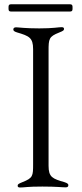

<svg xmlns="http://www.w3.org/2000/svg" viewBox="-20 -857 375 882"><path d="M72.4 4.3C93.8 4.3 103 0 174.7 0C242.9 0 266 3.9 281.2 3.6C289.8 3.9 294 0.4 294 -6.4C294 -11 291.2 -15.3 277 -19.9C221.6 -35.9 203.1 -42.6 203.1 -95.2V-623.6C203.1 -679 204.9 -688.9 251.4 -707.4C270.6 -715.2 274.1 -717.3 274.1 -724.4C274.1 -729.8 270.6 -732.2 262.8 -732.2C248.6 -732.2 225.1 -726.6 160.5 -726.6C92.3 -726.6 66.8 -731.5 54 -731.5C45.5 -731.5 41.2 -728 41.2 -721.6C41.2 -716.6 44 -712.4 58.2 -708.1C113.6 -691.8 132.1 -683.9 132.1 -631.4V-103C132.1 -49 131.4 -39.4 83.8 -20.6C64.6 -12.8 61.1 -10.7 61.1 -3.6C61.1 1.8 64.6 4.3 72.4 4.3ZM19.2 -815.3C19.5 -807.2 22.4 -804.3 30.5 -804H301.8C310 -804.3 312.9 -807.2 313.2 -815.3V-826C312.9 -834.2 310 -837 301.8 -837.4H30.5C22.4 -837 19.5 -834.2 19.2 -826Z"/></svg>

Font: Margiela Serif Light
Style: Regular
Weight: 300
Designer: Andreas Faust, Stefan Endress
Version: Version 1.002;FEAKit 1.0